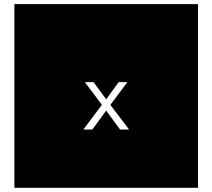

<svg xmlns="http://www.w3.org/2000/svg" viewBox="-20 -850 1017 919"><path d="M927.7 -830.1V48.8H48.8V-830.1ZM589.8 -457H547.9L488.3 -374.5L427.7 -457H386.2L467.8 -348.1L378.9 -230H421.9L488.3 -320.8L554.7 -230H597.7L508.3 -348.1Z"/></svg>

Font: BabelStone Maritime
Style: Regular
Weight: 400
Designer: Andrew West
Foundry: BabelStone
Version: Version 0.001;February 23, 2018